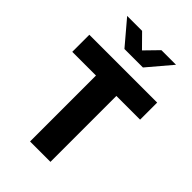

<svg xmlns="http://www.w3.org/2000/svg" viewBox="-272 -1042 1145 1145"><g transform="rotate(45 300.0 -469.5)"><path d="M214 0V-556H14V-700H586V-556H386V0ZM222 -788 94 -939H220L302 -856L383 -939H506L378 -788Z"/></g></svg>

Font: Red Hat Mono VF Light
Style: Regular
Weight: 300
Monospace: yes
Designer: Pentagram, MCKL
Foundry: Pentagram, MCKL
Version: Version 1.023